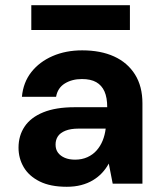

<svg xmlns="http://www.w3.org/2000/svg" viewBox="-20 -704 624 736"><path d="M236 12Q173 12 132 -8.5Q91 -29 71 -63Q51 -97 51 -138Q51 -184 74.5 -219Q98 -254 146 -273.5Q194 -293 266 -293H391Q391 -330 380.5 -353.5Q370 -377 349 -389Q328 -401 294 -401Q256 -401 228.5 -384Q201 -367 195 -333H64Q69 -388 100 -427.5Q131 -467 181.5 -489Q232 -511 295 -511Q366 -511 417.5 -487.5Q469 -464 497.5 -418.5Q526 -373 526 -308V0H412L397 -77Q386 -57 371 -41Q356 -25 336 -13Q316 -1 291 5.5Q266 12 236 12ZM268 -92Q294 -92 315 -101.5Q336 -111 350.5 -127.5Q365 -144 373.5 -165Q382 -186 385 -210V-211H281Q251 -211 231 -203Q211 -195 202 -181.5Q193 -168 193 -150Q193 -131 202.5 -118.5Q212 -106 228.5 -99Q245 -92 268 -92ZM100 -589V-684H478V-589Z"/></svg>

Font: DM Sans 20pt
Style: Bold
Weight: 700
Version: Version 4.004;gftools[0.9.30]